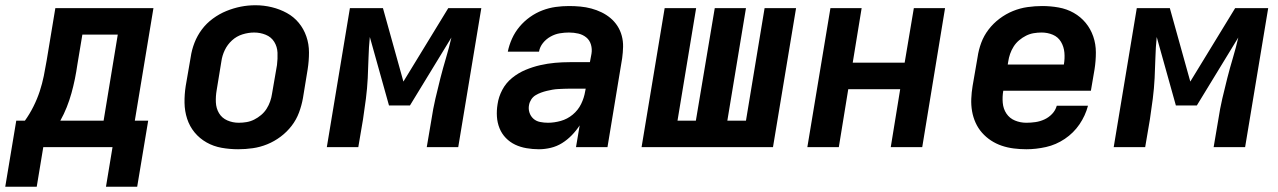

<svg xmlns="http://www.w3.org/2000/svg" viewBox="-53 -561 4873 732"><path d="M-33 151 9 -101H42Q60 -126 74.5 -155Q89 -184 98.5 -213Q108 -242 114 -271.5Q120 -301 125 -331L158 -530H532L461 -101H512L470 151H351L376 0H112L87 151ZM342 -101 396 -429H261L242 -315Q238 -287 232.5 -260Q227 -233 219.5 -206Q212 -179 201.5 -152.5Q191 -126 177 -101Z M855 8Q823 8 792 2.5Q761 -3 734.5 -18Q708 -33 689 -56Q670 -79 660.5 -108Q651 -137 650.5 -169Q650 -201 655 -233L674 -343Q678 -371 688.5 -398Q699 -425 716.5 -448.5Q734 -472 758.5 -490Q783 -508 810 -519Q837 -530 864.5 -535.5Q892 -541 921 -541Q953 -541 983.5 -533.5Q1014 -526 1040.5 -511.5Q1067 -497 1086 -474Q1105 -451 1115 -422Q1125 -393 1125 -361Q1125 -329 1120 -297L1102 -187Q1097 -159 1087 -132Q1077 -105 1059 -81.5Q1041 -58 1017 -40Q993 -22 966 -11Q939 0 911 4Q883 8 855 8ZM857 -93Q872 -93 887 -95.5Q902 -98 916 -105Q930 -112 942.5 -122.5Q955 -133 963.5 -146.5Q972 -160 977 -174.5Q982 -189 984 -203L1003 -313Q1006 -337 1005 -360Q1004 -383 992.5 -401.5Q981 -420 960 -428.5Q939 -437 916 -437Q894 -437 871.5 -430Q849 -423 831.5 -407Q814 -391 804 -370Q794 -349 791 -327L773 -217Q769 -194 770 -171Q771 -148 782 -129.5Q793 -111 813.5 -102Q834 -93 857 -93Z M1193 0 1281 -530H1407L1485 -250L1656 -530H1782L1694 0H1574L1592 -106Q1598 -146 1607 -185Q1616 -224 1626 -263Q1636 -302 1647.5 -340.5Q1659 -379 1668 -418L1510 -159H1430L1357 -420Q1353 -381 1352 -341.5Q1351 -302 1349 -263Q1347 -224 1342 -184.5Q1337 -145 1331 -106L1313 0Z M2001 8Q1978 8 1954.5 4Q1931 0 1911 -9.5Q1891 -19 1875.5 -35Q1860 -51 1851.5 -72Q1843 -93 1841.5 -116.5Q1840 -140 1844 -164Q1848 -192 1862 -218.5Q1876 -245 1899.5 -264Q1923 -283 1950.5 -294.5Q1978 -306 2006.5 -312.5Q2035 -319 2063 -321.5Q2091 -324 2119 -324H2196L2202 -356Q2205 -374 2200 -391Q2195 -408 2182 -418.5Q2169 -429 2152 -433Q2135 -437 2116 -437Q2099 -437 2081 -434Q2063 -431 2046 -421.5Q2029 -412 2017 -397Q2005 -382 2002 -364H1883Q1888 -389 1899 -413.5Q1910 -438 1927.5 -459Q1945 -480 1967.5 -496Q1990 -512 2015 -521.5Q2040 -531 2065.5 -534.5Q2091 -538 2116 -538Q2138 -538 2159.5 -536Q2181 -534 2201.5 -528.5Q2222 -523 2240.5 -514Q2259 -505 2274.5 -492Q2290 -479 2301 -462Q2312 -445 2317.5 -424.5Q2323 -404 2322.5 -382.5Q2322 -361 2319 -339L2263 0H2143L2157 -83Q2144 -63 2127 -45.5Q2110 -28 2090 -15.5Q2070 -3 2047 2.5Q2024 8 2002 8Q2002 8 2002 8Q2002 8 2002 8ZM2036 -93Q2060 -93 2085 -100Q2110 -107 2130.5 -124Q2151 -141 2162.5 -164.5Q2174 -188 2178 -213L2180 -223H2119Q2108 -223 2097 -222.5Q2086 -222 2075 -221.5Q2064 -221 2053 -219Q2042 -217 2031.5 -214.5Q2021 -212 2010 -208Q1999 -204 1989 -198Q1979 -192 1972.5 -182Q1966 -172 1964 -161Q1961 -146 1965.5 -132Q1970 -118 1980.5 -108.5Q1991 -99 2006 -96Q2021 -93 2036 -93Z M2393 0 2481 -530H2601L2530 -101H2600L2672 -530H2791L2720 -101H2791L2862 -530H2982L2894 0Z M3025 0 3113 -530H3232L3198 -322H3396L3431 -530H3550L3463 0H3343L3379 -221H3181L3145 0Z M3860 8Q3836 8 3812 5Q3788 2 3766 -5.5Q3744 -13 3725 -25.5Q3706 -38 3691 -55Q3676 -72 3666.5 -93Q3657 -114 3653 -137Q3649 -160 3650 -184.5Q3651 -209 3655 -233L3674 -343Q3678 -371 3688 -398Q3698 -425 3716 -448.5Q3734 -472 3758 -490Q3782 -508 3809 -519Q3836 -530 3864.5 -534Q3893 -538 3920 -538Q3952 -538 3983 -532.5Q4014 -527 4040.5 -512Q4067 -497 4086 -474Q4105 -451 4115 -422Q4125 -393 4125 -361Q4125 -329 4120 -297L4106 -215H3772Q3768 -192 3770 -169Q3772 -146 3784 -128Q3796 -110 3816.5 -101.5Q3837 -93 3860 -93Q3877 -93 3894.5 -95.5Q3912 -98 3928.5 -105.5Q3945 -113 3958 -126.5Q3971 -140 3976 -158H4095Q4085 -120 4062.5 -87Q4040 -54 4006.5 -31.5Q3973 -9 3935 -0.5Q3897 8 3860 8ZM3789 -315H4003Q4007 -338 4005 -360.5Q4003 -383 3992 -401.5Q3981 -420 3961 -428.5Q3941 -437 3918 -437Q3903 -437 3888 -434.5Q3873 -432 3859 -425Q3845 -418 3832.5 -407.5Q3820 -397 3811.5 -383.5Q3803 -370 3798 -355.5Q3793 -341 3791 -327Z M4193 0 4281 -530H4407L4485 -250L4656 -530H4782L4694 0H4574L4592 -106Q4598 -146 4607 -185Q4616 -224 4626 -263Q4636 -302 4647.5 -340.5Q4659 -379 4668 -418L4510 -159H4430L4357 -420Q4353 -381 4352 -341.5Q4351 -302 4349 -263Q4347 -224 4342 -184.5Q4337 -145 4331 -106L4313 0Z"/></svg>

Font: Iosevka Curly Extended Oblique
Style: Bold
Weight: 700
Width: 7
Italic angle: -9°
Monospace: yes
Designer: Belleve Invis
Foundry: Belleve Invis
Version: Version 11.1.0; ttfautohint (v1.8.3)